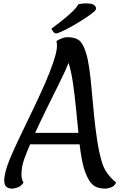

<svg xmlns="http://www.w3.org/2000/svg" viewBox="-20 -1109 707 1136"><path d="M51 7Q30 7 17.5 -4Q5 -15 5 -43Q5 -71 22 -125Q34 -161 59.5 -217.5Q85 -274 118 -342Q151 -410 184.5 -480.5Q218 -551 246.5 -616Q275 -681 292 -731Q302 -760 309.5 -788Q317 -816 317 -841Q317 -854 314 -866Q324 -873 343 -881Q362 -889 378 -889Q424 -889 448 -870.5Q472 -852 490 -793Q501 -756 509 -698.5Q517 -641 523 -570.5Q529 -500 536.5 -426Q544 -352 554.5 -282Q565 -212 581 -156Q592 -117 613 -86.5Q634 -56 667 -29Q657 -7 636.5 0Q616 7 604 7Q573 7 550 -2.5Q527 -12 509.5 -38.5Q492 -65 476 -115Q469 -140 462.5 -176Q456 -212 451 -255H158Q141 -216 124 -169.5Q107 -123 107 -77Q107 -64 109.5 -52Q112 -40 119 -29Q105 -7 84.5 0Q64 7 51 7ZM188 -323H444Q437 -394 429.5 -469.5Q422 -545 412 -615Q402 -685 386 -737Q365 -686 331 -617.5Q297 -549 259.5 -473Q222 -397 188 -323ZM311 -911Q298 -911 284 -939Q339 -980 370.5 -1006.5Q402 -1033 419 -1051Q436 -1069 444 -1084Q458 -1087 469.5 -1088Q481 -1089 491 -1089Q524 -1089 536 -1079.5Q548 -1070 548 -1061Q548 -1051 541 -1044Q534 -1037 511 -1020Q484 -1001 452.5 -981.5Q421 -962 391.5 -946Q362 -930 340.5 -920.5Q319 -911 311 -911Z"/></svg>

Font: Paprika
Style: Regular
Weight: 400
Designer: Eduardo Rodriguez Tunni
Foundry: Eduardo Rodriguez Tunni
Version: Version 1.010; ttfautohint (v1.8.3)